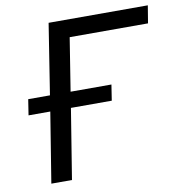

<svg xmlns="http://www.w3.org/2000/svg" viewBox="-80 -779 801 852"><g transform="rotate(-10 321.0 -352.5)"><path d="M83 0 134 -316H36L47 -387H145L195 -705H642L629 -626H276L238 -387H422L411 -316H227L176 0Z"/></g></svg>

Font: Nunito Sans 12pt Medium
Style: Italic
Weight: 500
Italic angle: -9°
Designer: Vernon Adams
Foundry: Vernon Adams
Version: Version 3.101;gftools[0.9.27]